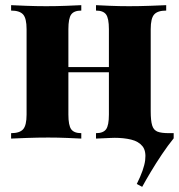

<svg xmlns="http://www.w3.org/2000/svg" viewBox="-20 -537 693 744"><path d="M510 176Q538 120 542.5 84Q547 48 532 29.5Q517 11 488.5 4Q460 -3 422 -3L564 -106Q564 -70 569.5 -51.5Q575 -33 590 -27Q605 -21 635 -21H653V-1Q631 26 607.5 61Q584 96 564 129.5Q544 163 531 187ZM624 -517V-496Q591 -496 577.5 -481Q564 -466 564 -424V-93Q564 -51 577.5 -36Q591 -21 624 -21V0Q604 -1 564.5 -2.5Q525 -4 488 -4Q448 -4 409.5 -2.5Q371 -1 352 0V-21Q380 -21 391 -36Q402 -51 402 -93V-424Q402 -466 391 -481Q380 -496 352 -496V-517Q370 -516 406 -514.5Q442 -513 480 -513Q520 -513 561.5 -514.5Q603 -516 624 -517ZM295 -517V-496Q267 -496 256 -481Q245 -466 245 -424V-93Q245 -51 256 -36Q267 -21 295 -21V0Q276 -1 240 -2.5Q204 -4 167 -4Q126 -4 85 -2.5Q44 -1 23 0V-21Q56 -21 69.5 -36Q83 -51 83 -93V-424Q83 -466 69.5 -481Q56 -496 23 -496V-517Q42 -516 81.5 -514.5Q121 -513 159 -513Q199 -513 237 -514.5Q275 -516 295 -517ZM462 -277V-257H180V-277Z"/></svg>

Font: Playfair Display ExtraBold
Style: Regular
Weight: 800
Designer: Claus Eggers Sørensen
Foundry: Claus Eggers Sørensen
Version: Version 1.203